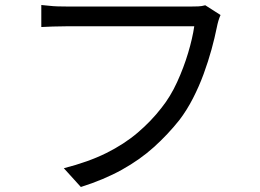

<svg xmlns="http://www.w3.org/2000/svg" viewBox="-20 -725 1040 767"><path d="M861 -665Q856 -654 852.5 -642Q849 -630 846 -615Q838 -575 825 -527.5Q812 -480 793.5 -429.5Q775 -379 750.5 -331.5Q726 -284 697 -246Q651 -188 595 -137.5Q539 -87 467 -47Q395 -7 303 22L235 -53Q333 -78 404.5 -113.5Q476 -149 530 -195Q584 -241 625 -294Q661 -339 687.5 -397Q714 -455 731.5 -513.5Q749 -572 756 -620Q742 -620 703 -620Q664 -620 611 -620Q558 -620 500.5 -620Q443 -620 390 -620Q337 -620 298 -620Q259 -620 245 -620Q215 -620 190 -619Q165 -618 145 -617V-705Q159 -704 176 -702Q193 -700 211 -699.5Q229 -699 245 -699Q257 -699 288 -699Q319 -699 361.5 -699Q404 -699 452.5 -699Q501 -699 548.5 -699Q596 -699 637.5 -699Q679 -699 708 -699Q737 -699 747 -699Q758 -699 772 -699.5Q786 -700 800 -704Z"/></svg>

Font: Farlight84_Sys_V01
Style: Regular
Weight: 400
Designer: Ryoko NISHIZUKA  (kana, bopomofo & ideographs); Paul D. Hunt (Latin, Greek & Cyrillic); Sandoll Communications , Soo-you
Foundry: Adobe
Version: Version 2.004;October 29, 2024;FontCreator 14.0.0.2814 64-bi